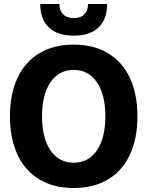

<svg xmlns="http://www.w3.org/2000/svg" viewBox="-20 -934 740 964"><path d="M30 -350Q30 -462 68 -543Q106 -624 178 -667Q250 -710 350 -710Q450 -710 522 -667Q594 -624 632 -543Q670 -462 670 -350Q670 -238 632 -157Q594 -76 522 -33Q450 10 350 10Q250 10 178 -33Q106 -76 68 -157Q30 -238 30 -350ZM509 -350Q509 -459 466.5 -521Q424 -583 350 -583Q276 -583 233.5 -521Q191 -459 191 -350Q191 -241 233.5 -179Q276 -117 350 -117Q424 -117 466.5 -179Q509 -241 509 -350ZM182 -914H278Q278 -881 297 -862Q316 -843 350 -843Q385 -843 403.5 -862Q422 -881 422 -914H518Q518 -837 474.5 -796Q431 -755 350 -755Q269 -755 225.5 -796Q182 -837 182 -914Z"/></svg>

Font: Sarabun ExtraBold
Style: Regular
Weight: 800
Version: Version 1.000; ttfautohint (v1.6)